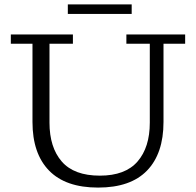

<svg xmlns="http://www.w3.org/2000/svg" viewBox="-20 -838 887 869"><path d="M287 -775V-818H576V-775ZM424 11Q277 11 202 -66Q127 -143 127 -286V-640H29V-682H310V-640H204V-283Q204 -171 259.5 -107Q315 -43 432 -43Q547 -43 602.5 -107Q658 -171 658 -283V-640H552V-682H818V-640H720V-286Q720 -143 645.5 -66Q571 11 424 11Z"/></svg>

Font: Montagu Slab 16pt Light
Style: Regular
Weight: 300
Designer: Florian Karsten
Foundry: Florian Karsten
Version: Version 1.000; ttfautohint (v1.8.3)